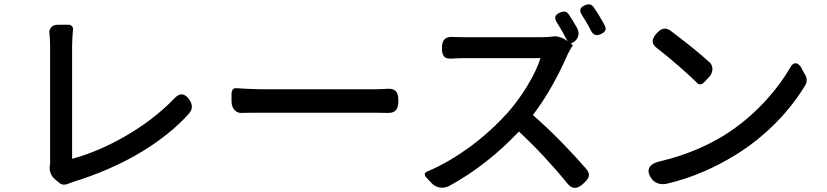

<svg xmlns="http://www.w3.org/2000/svg" viewBox="-20 -859 3910 908"><path d="M653 -143C738 -195 813 -254 873 -321C891 -342 892 -362 877 -385C855 -419 830 -422 803 -392C675 -258 480 -150 321 -108C321 -169 321 -544 321 -644C321 -667 323 -692 325 -716C327 -732 319 -742 302 -742H269H254C226 -742 210 -724 214 -699C216 -680 217 -660 217 -643C217 -543 217 -162 217 -95C217 -91 217 -87 217 -83C210 -56 219 -29 240 -11L261 6C271 15 286 17 302 10C312 6 321 3 327 1C446 -36 556 -84 653 -143Z M1492 -326C1604 -326 1714 -326 1754 -326C1773 -326 1792 -325 1809 -325C1850 -323 1864 -341 1864 -382C1864 -424 1851 -442 1809 -439C1792 -438 1774 -437 1754 -437C1675 -437 1312 -437 1221 -437C1178 -437 1129 -440 1095 -442C1085 -443 1075 -433 1075 -416V-382V-379C1075 -344 1097 -323 1124 -325C1153 -326 1188 -326 1221 -326C1267 -326 1380 -326 1492 -326Z M2817 -779C2808 -795 2798 -810 2788 -824C2777 -840 2764 -842 2746 -834C2722 -824 2718 -809 2732 -788C2739 -777 2746 -765 2753 -754C2761 -741 2768 -727 2775 -714C2785 -693 2801 -688 2822 -698C2844 -708 2850 -721 2838 -742C2832 -754 2824 -766 2817 -779ZM2202 -164C2140 -119 2072 -78 2001 -48C1987 -43 1985 -32 1995 -21L2017 3L2021 7C2043 30 2075 35 2103 21C2226 -45 2341 -138 2434 -237C2516 -161 2598 -72 2661 6C2686 38 2709 36 2739 9C2767 -16 2775 -34 2751 -62C2687 -136 2587 -240 2500 -315C2569 -404 2626 -514 2661 -594C2668 -610 2681 -633 2688 -643C2689 -644 2688 -646 2687 -647L2679 -653L2682 -654C2714 -668 2724 -697 2710 -725C2698 -746 2685 -768 2672 -788C2661 -805 2648 -808 2629 -800C2605 -790 2599 -776 2613 -754C2631 -725 2650 -692 2664 -664L2657 -669C2638 -683 2609 -690 2593 -686C2578 -684 2559 -683 2540 -683C2501 -683 2221 -683 2177 -683C2164 -683 2145 -684 2127 -684C2087 -688 2070 -672 2070 -632C2070 -594 2081 -579 2119 -582C2138 -583 2159 -584 2177 -584C2214 -584 2499 -584 2536 -584C2513 -508 2447 -400 2380 -325C2332 -272 2271 -215 2202 -164Z M3249 -638C3215 -665 3180 -692 3151 -714C3125 -731 3107 -725 3086 -702C3060 -674 3059 -651 3090 -629C3154 -580 3234 -509 3280 -464C3286 -458 3298 -458 3309 -469L3330 -491L3332 -493C3354 -516 3354 -546 3337 -563C3312 -586 3281 -612 3249 -638ZM3609 -392C3552 -328 3482 -267 3403 -218C3326 -171 3227 -126 3105 -97C3055 -87 3031 -60 3059 -17C3075 8 3104 16 3133 10C3262 -20 3370 -72 3458 -126C3603 -215 3719 -339 3790 -459C3797 -471 3797 -489 3789 -503L3772 -533L3771 -536C3754 -567 3732 -567 3718 -541C3690 -492 3653 -441 3609 -392Z"/></svg>

Font: GenSenRounded2 TW M
Style: Regular
Weight: 500
Version: Version 2.100;PS 2.1;hotconv 16.6.51;makeotf.lib2.5.65220 DE